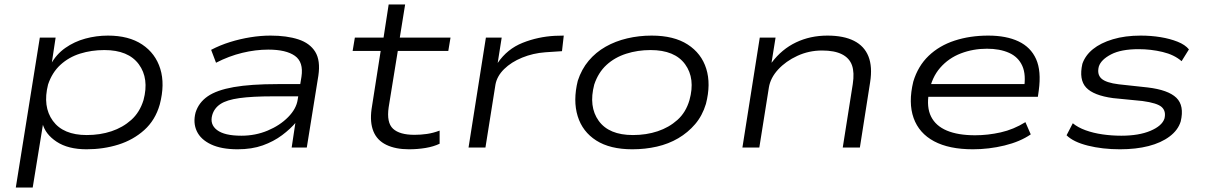

<svg xmlns="http://www.w3.org/2000/svg" viewBox="-20 -663 5424 863"><path d="M51 180 159 -494H230L212 -375H209Q233 -419 273.5 -447.5Q314 -476 363.5 -489.5Q413 -503 465 -503Q559 -503 619 -463Q679 -423 700.5 -353.5Q722 -284 698 -193Q678 -123 628.5 -78.5Q579 -34 512 -13Q445 8 369 8Q286 8 234.5 -26Q183 -60 171 -109H174L127 180ZM370 -56Q430 -56 481 -73Q532 -90 570 -124Q608 -158 625 -213Q651 -310 604 -374Q557 -438 449 -438Q391 -438 340 -422Q289 -406 251.5 -371.5Q214 -337 196 -283Q171 -184 217.5 -120Q264 -56 370 -56Z M1048 8Q975 8 928.5 -14Q882 -36 864.5 -73.5Q847 -111 859 -157Q873 -202 913.5 -230Q954 -258 1030.5 -271.5Q1107 -285 1228 -285H1348L1339 -230H1207Q1113 -230 1056 -222Q999 -214 971 -195.5Q943 -177 934 -146Q922 -104 955.5 -78.5Q989 -53 1065 -53Q1128 -53 1183 -76Q1238 -99 1275 -136.5Q1312 -174 1318 -215L1335 -318Q1345 -384 1305.5 -412Q1266 -440 1186 -440Q1129 -440 1069 -425.5Q1009 -411 951 -381L929 -439Q969 -460 1014 -474Q1059 -488 1105.5 -495.5Q1152 -503 1196 -503Q1269 -503 1321 -486Q1373 -469 1397 -430Q1421 -391 1411 -323L1359 0H1291L1308 -113L1311 -114Q1286 -84 1248 -55.5Q1210 -27 1161 -9.5Q1112 8 1048 8Z M1818 8Q1758 8 1716.5 -12Q1675 -32 1658.5 -72.5Q1642 -113 1650 -172L1691 -434H1565L1575 -494H1704L1727 -643H1801L1777 -494H2005L1995 -434H1768L1727 -181Q1717 -112 1746.5 -84.5Q1776 -57 1843 -57Q1871 -57 1899 -61Q1927 -65 1956 -76V-17Q1929 -4 1893 2Q1857 8 1818 8Z M2086 0 2164 -494H2235L2217 -380Q2260 -443 2329 -470.5Q2398 -498 2474 -502L2514 -503L2506 -433L2431 -428Q2376 -424 2327 -404Q2278 -384 2246 -352.5Q2214 -321 2207 -283L2162 0Z M2822 8Q2722 8 2660 -31.5Q2598 -71 2576.5 -141Q2555 -211 2577 -300Q2594 -352 2626 -390Q2658 -428 2702 -453Q2746 -478 2799 -490.5Q2852 -503 2909 -503Q3009 -503 3071 -463Q3133 -423 3154.5 -354Q3176 -285 3153 -196Q3137 -143 3104.5 -105Q3072 -67 3028.5 -41.5Q2985 -16 2932.5 -4Q2880 8 2822 8ZM2825 -56Q2885 -56 2936 -73Q2987 -90 3025 -124Q3063 -158 3079 -213Q3106 -310 3059.5 -374Q3013 -438 2904 -438Q2846 -438 2794.5 -421.5Q2743 -405 2706 -371Q2669 -337 2651 -283Q2625 -184 2671 -120Q2717 -56 2825 -56Z M3317 0 3395 -494H3466L3448 -382H3449Q3494 -442 3558 -472.5Q3622 -503 3699 -503Q3772 -503 3818.5 -479.5Q3865 -456 3883.5 -409.5Q3902 -363 3891 -293L3845 0H3768L3813 -285Q3821 -337 3809.5 -369.5Q3798 -402 3764.5 -419Q3731 -436 3675 -436Q3616 -436 3564 -412Q3512 -388 3477.5 -350.5Q3443 -313 3436 -270L3393 0Z M4353 8Q4246 8 4178.5 -28Q4111 -64 4086.5 -132.5Q4062 -201 4085 -296Q4106 -366 4154 -412Q4202 -458 4271 -480.5Q4340 -503 4422 -503Q4503 -503 4558 -477Q4613 -451 4637 -397.5Q4661 -344 4649 -256L4645 -228H4129L4138 -285H4612L4582 -262Q4593 -327 4575 -367Q4557 -407 4515.5 -425.5Q4474 -444 4416 -444Q4354 -444 4299 -423Q4244 -402 4206 -358.5Q4168 -315 4156 -249L4155 -245Q4144 -181 4165 -139Q4186 -97 4236 -76Q4286 -55 4363 -55Q4420 -55 4478 -68Q4536 -81 4589 -114L4613 -59Q4565 -26 4495 -9Q4425 8 4353 8Z M5014 8Q4935 8 4869.5 -8.5Q4804 -25 4774 -55L4802 -109Q4825 -90 4859.5 -77.5Q4894 -65 4935.5 -59Q4977 -53 5020 -53Q5099 -53 5151 -75Q5203 -97 5214 -130Q5222 -163 5202 -181.5Q5182 -200 5115 -209L4983 -222Q4895 -234 4862 -269.5Q4829 -305 4845 -376Q4858 -414 4892.5 -442Q4927 -470 4982 -486.5Q5037 -503 5107 -503Q5154 -503 5196.5 -496Q5239 -489 5273 -475.5Q5307 -462 5324 -441L5291 -388Q5258 -417 5205.5 -429.5Q5153 -442 5098 -442Q5019 -442 4974 -418.5Q4929 -395 4919 -364Q4910 -329 4930.5 -310Q4951 -291 5009 -284L5138 -270Q5231 -259 5267.5 -223.5Q5304 -188 5287 -117Q5275 -78 5237 -49.5Q5199 -21 5142.5 -6.5Q5086 8 5014 8Z"/></svg>

Font: Nunito Sans 7pt Expanded Light
Style: Italic
Weight: 300
Width: 7
Italic angle: -9°
Designer: Vernon Adams
Foundry: Vernon Adams
Version: Version 3.101;gftools[0.9.27]